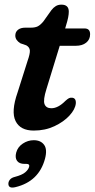

<svg xmlns="http://www.w3.org/2000/svg" viewBox="-20 -566 418 847"><path d="M96 -366 70 -375Q47.5 -389 47.5 -409Q47.5 -425 59.2 -434.5Q71 -444 92 -444H116.5Q134.5 -444 146 -449.5Q157.5 -455 171 -471L207 -521.5Q215.5 -532.5 226 -539Q236.5 -545.5 251 -545.5Q283.5 -545.5 283.5 -514.5Q283.5 -492.5 272 -456L267.5 -440.5H353Q377.5 -440.5 377.5 -415Q377.5 -391.5 360.2 -377.8Q343 -364 314.5 -364H243.5L185 -173.5Q169.5 -124.5 176.5 -106.5Q183.5 -88.5 206.5 -88.5Q236.5 -88.5 268.5 -121Q278.5 -130 284.2 -132.8Q290 -135.5 297 -135Q316 -134 314.5 -110Q312 -84 286.5 -56.2Q261 -28.5 220 -9.2Q179 10 129 10Q69.5 10 48.8 -31.8Q28 -73.5 57.5 -158L101.5 -297Q112.5 -328 111.8 -342.8Q111 -357.5 96 -366ZM88.5 157Q64.5 157 55 143.2Q45.5 129.5 51.5 107Q58 82.5 80.5 67.5Q103 52.5 129 52.5Q159.5 52.5 174.5 72.8Q189.5 93 178.5 134.5Q151.5 234.5 48.5 259.5Q16 267.5 17 243Q17.5 234 24.2 226Q31 218 45 214.5Q77.5 206 91.2 194.2Q105 182.5 108.5 170Q112 157 97 157Z"/></svg>

Font: Fraunces 72pt S100 SemiBold
Style: Italic
Weight: 600
Italic angle: -16°
Version: Version 1.000; ttfautohint (v1.8.3)